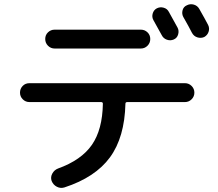

<svg xmlns="http://www.w3.org/2000/svg" viewBox="-20 -856 1040 914"><path d="M726.6 -816.4Q742.2 -824.2 759.3 -819.3Q776.4 -814.5 784.2 -798.8Q819.3 -735.4 825.2 -724.6Q833 -710 828.1 -692.4Q823.2 -674.8 807.1 -668Q791 -661.1 774.4 -667Q757.8 -672.9 750 -688.5Q715.8 -750 710 -760.7Q702.1 -775.4 707 -792Q711.9 -808.6 726.6 -816.4ZM928.7 -813.5Q957 -763.7 970.7 -737.3Q978.5 -721.7 973.1 -705.1Q967.8 -688.5 952.1 -679.7Q936.5 -672.9 919.4 -678.2Q902.3 -683.6 893.6 -700.2Q880.9 -725.6 852.5 -775.4Q844.7 -790 849.1 -807.1Q853.5 -824.2 870.1 -831.1Q885.7 -838.9 902.8 -834Q919.9 -829.1 928.7 -813.5ZM240.2 -714.8H650.4Q668.9 -714.8 682.1 -702.1Q695.3 -689.5 695.3 -670.4Q695.3 -651.4 682.1 -638.2Q668.9 -625 650.4 -625H240.2Q221.7 -625 208.5 -638.2Q195.3 -651.4 195.3 -670.4Q195.3 -689.5 208.5 -702.1Q221.7 -714.8 240.2 -714.8ZM120.1 -370.1Q101.6 -370.1 88.4 -383.3Q75.2 -396.5 75.2 -415Q75.2 -433.6 87.9 -446.8Q100.6 -460 120.1 -460H860.4Q878.9 -460 892.1 -446.8Q905.3 -433.6 905.3 -415Q905.3 -396.5 892.1 -383.3Q878.9 -370.1 860.4 -370.1H585.9Q577.1 -370.1 577.1 -362.3Q573.2 -202.1 503.4 -106.9Q433.6 -11.7 287.1 36.1Q268.6 42 251 33.2Q233.4 24.4 225.6 4.9Q219.7 -12.7 229 -29.8Q238.3 -46.9 255.9 -53.7Q367.2 -93.8 417.5 -166.5Q467.8 -239.3 469.7 -362.3Q469.7 -370.1 460.9 -370.1Z"/></svg>

Font: Rounded Mgen+ 2p medium
Style: Regular
Weight: 500
Designer: [Source Han Sans]
Ryoko NISHIZUKA  (kana & ideographs); Paul D. Hunt (Latin, Greek & Cyrillic); Wenlong ZHANG  (bopomofo
Version: Version 1.059.20150602